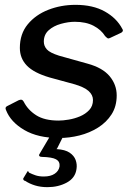

<svg xmlns="http://www.w3.org/2000/svg" viewBox="-20 -560 557 793"><path d="M224 10Q137 10 80.5 -23Q24 -56 5 -105Q-1 -117 10 -122L57 -146Q64 -149 69 -148Q74 -147 78 -140Q95 -106 129.5 -84Q164 -62 222 -62Q240 -62 264 -66Q288 -70 310.5 -79.5Q333 -89 348.5 -105.5Q364 -122 364 -147Q364 -168 345.5 -184.5Q327 -201 284 -213L185 -240Q120 -259 91 -289Q62 -319 62 -362Q62 -420 94.5 -459.5Q127 -499 179.5 -519.5Q232 -540 292 -540Q364 -540 413 -512.5Q462 -485 485 -441Q488 -437 487.5 -433Q487 -429 481 -425L434 -403Q428 -400 424.5 -402Q421 -404 414 -411Q398 -437 366.5 -453.5Q335 -470 289 -470Q262 -470 231.5 -461.5Q201 -453 181 -435Q161 -417 161 -388Q161 -370 173.5 -356Q186 -342 224 -330L342 -297Q404 -280 433 -245Q462 -210 462 -166Q462 -121 441 -88Q420 -55 385 -33Q350 -11 308 -0.5Q266 10 224 10ZM296 138Q291 175 256 194Q221 213 176 213Q148 213 125 206Q102 199 84 187Q80 187 77.5 183.5Q75 180 76 177L93 149Q95 145 96.5 147.5Q98 150 100 153Q112 159 126.5 164Q141 169 161 169Q189 169 206 157.5Q223 146 226 127Q228 107 211.5 98Q195 89 153 88Q146 88 143 85Q140 82 142 78L191 -5H245L216 53Q214 55 213.5 55.5Q213 56 215 56Q249 58 267.5 70.5Q286 83 292.5 101Q299 119 296 138Z"/></svg>

Font: Libre Franklin Medium
Style: Italic
Weight: 500
Italic angle: -8°
Designer: Pablo Impallari, Rodrigo Fuenzalida, Nhung Nguyen
Foundry: Impallari Type
Version: Version 3.000